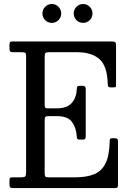

<svg xmlns="http://www.w3.org/2000/svg" viewBox="-20 -962 672 982"><path d="M89 -695H46.5Q34 -695 31.2 -699.8Q28.5 -704.5 28.5 -716V-731Q28.5 -742.5 31.2 -746.2Q34 -750 45.5 -750H546.5Q563.5 -750 568.5 -746.8Q573.5 -743.5 573.5 -726V-535Q573.5 -523 572.8 -519Q572 -515 559.5 -515H547Q536 -515 533.5 -519.8Q531 -524.5 531 -534Q528.5 -625.5 488 -660.2Q447.5 -695 373.5 -695H230.5Q217 -695 212.8 -691.2Q208.5 -687.5 208.5 -673V-430Q208.5 -419 210.2 -413.5Q212 -408 220.5 -408H272.5Q323 -408 347 -435.5Q371 -463 373 -507Q373 -517 376 -520Q379 -523 386.5 -523H403Q418.5 -523 418.5 -508V-268Q418.5 -256 415.8 -252Q413 -248 402.5 -248H386Q381.5 -248 377 -250.8Q372.5 -253.5 372.5 -265Q370 -309 348.2 -338.5Q326.5 -368 271 -368H226Q215 -368 211.8 -363.8Q208.5 -359.5 208.5 -346V-77Q208.5 -63 212 -59Q215.5 -55 230.5 -55H363.5Q423 -55 461.8 -71Q500.5 -87 520 -127Q539.5 -167 541 -239Q541 -249 543.5 -252Q546 -255 553 -255H564.5Q573.5 -255 578.5 -252.5Q583.5 -250 583.5 -240V-17Q583.5 -6.5 580.5 -3.2Q577.5 0 567.5 0H48.5Q37 0 32.8 -3Q28.5 -6 28.5 -18V-41Q28.5 -51 32.2 -53Q36 -55 46.5 -55H86.5Q104.5 -55 109 -59.8Q113.5 -64.5 113.5 -83V-674Q113.5 -689.5 108.8 -692.2Q104 -695 89 -695ZM405 -845Q385 -845 371 -859Q357 -873 357 -893Q357 -913 371 -927.2Q385 -941.5 405 -941.5Q425 -941.5 439 -927.2Q453 -913 453 -893Q453 -873 439 -859Q425 -845 405 -845ZM245 -845Q225 -845 211 -859Q197 -873 197 -893Q197 -913 211 -927.2Q225 -941.5 245 -941.5Q265 -941.5 279 -927.2Q293 -913 293 -893Q293 -873 279 -859Q265 -845 245 -845Z"/></svg>

Font: Besley* Narrow
Style: Regular
Weight: 400
Width: 4
Designer: Owen Earl
Foundry: indestructible type*
Version: Version 3.000; ttfautohint (v1.8.3)